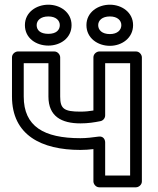

<svg xmlns="http://www.w3.org/2000/svg" viewBox="-20 -772 671 817"><path d="M322.2 -247C355 -247 381.1 -251.2 407.5 -256.5C419 -258.8 427.5 -269.3 427.5 -281V-503H533.7V-25H427.5V-166C427.5 -175.9 421.6 -194 398.9 -190.7C374 -187.2 347.9 -184 322.2 -184C166.2 -184 81 -234.3 81 -361V-503H186.1V-361C186.1 -276.7 241.9 -247 322.2 -247ZM322.2 -297C252.7 -297 236.1 -309.1 236.1 -361V-528C236.1 -538.7 226.2 -553 211.1 -553H56C45.3 -553 31 -543.1 31 -528V-361C31 -196.8 156.6 -134 322.2 -134C341.4 -134 359 -135.4 377.5 -137.5V0C377.5 10.7 387.4 25 402.5 25H558.7C569.4 25 583.7 15.1 583.7 0V-528C583.7 -538.7 573.8 -553 558.7 -553H402.5C391.8 -553 377.5 -543.1 377.5 -528V-301.8C360.2 -298.9 343 -297 322.2 -297ZM185.8 -628C151.2 -628 136 -643.9 136 -665C136 -684.8 152.7 -702 185.8 -702C218.1 -702 234.5 -684.8 234.5 -665C234.5 -644.1 219 -628 185.8 -628ZM185.8 -578C236.9 -578 284.5 -609.8 284.5 -665C284.5 -719.5 236.4 -752 185.8 -752C135.3 -752 86 -720.3 86 -665C86 -609 134.3 -578 185.8 -578ZM447.6 -627C414.2 -627 397.8 -644.1 397.8 -665C397.8 -684.8 414.5 -702 447.6 -702C479.9 -702 496.3 -684.8 496.3 -665C496.3 -644.4 479.7 -627 447.6 -627ZM447.6 -577C498.8 -577 546.3 -610.4 546.3 -665C546.3 -719.5 498.2 -752 447.6 -752C397.1 -752 347.8 -720.3 347.8 -665C347.8 -609.6 396.1 -577 447.6 -577Z"/></svg>

Font: Asimov
Style: WidOu
Weight: 500
Designer: Google
Version: Version 2.000980; 2014